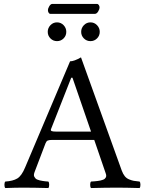

<svg xmlns="http://www.w3.org/2000/svg" viewBox="-20 -948 735 970"><path d="M263.2 -283.2H439.9L346.2 -555.2H339.8L237.8 -295.9Q234.9 -288.6 240.7 -285.9Q246.6 -283.2 263.2 -283.2ZM210 -224.1 154.8 -79.1Q151.9 -71.8 151.4 -65.4Q150.9 -59.1 153.6 -54.7Q156.2 -50.3 159.4 -46.6Q162.6 -43 169.2 -40.5Q175.8 -38.1 181.2 -36.6Q186.5 -35.2 195.1 -33.9Q203.6 -32.7 209.2 -32Q214.8 -31.2 224.1 -30.8Q228.5 -26.4 228.5 -14.4Q228.5 -2.4 224.1 2Q149.9 0 96.2 0Q58.6 0 6.8 2Q2.4 -2.4 2.4 -14.4Q2.4 -26.4 6.8 -30.8Q45.4 -33.2 67.4 -46.4Q89.4 -59.6 106.9 -102.1L334 -638.2Q354.5 -638.2 389.2 -658.2L595.2 -85.9Q601.6 -68.8 610.4 -57.9Q619.1 -46.9 632.8 -41.5Q646.5 -36.1 656.2 -34.4Q666 -32.7 685.1 -30.8Q689.5 -26.4 689.5 -14.4Q689.5 -2.4 685.1 2Q614.7 0 570.8 0Q514.2 0 439.9 2Q435.5 -2.4 435.5 -14.4Q435.5 -26.4 439.9 -30.8Q450.7 -31.2 457.5 -32Q464.4 -32.7 473.4 -33.7Q482.4 -34.7 487.8 -36.1Q493.2 -37.6 499.3 -39.6Q505.4 -41.5 508.8 -44.4Q512.2 -47.4 514.4 -51.3Q516.6 -55.2 516.6 -60.3Q516.6 -65.4 514.2 -71.8L456.1 -241.2H245.1Q227.5 -241.2 220.7 -237.8Q213.9 -234.4 210 -224.1ZM234.9 -753.9Q221.2 -767.6 221.2 -787.1Q221.2 -806.6 234.9 -820.8Q248.5 -835 268.1 -835Q287.6 -835 301.3 -820.8Q314.9 -806.6 314.9 -787.1Q314.9 -767.6 301.3 -753.9Q287.6 -740.2 268.1 -740.2Q248.5 -740.2 234.9 -753.9ZM459 -877.9H234.9Q229 -877.9 225.6 -883.8Q222.2 -889.6 222.2 -896Q222.2 -905.8 229.2 -917Q236.3 -928.2 244.1 -928.2H469.2Q475.6 -928.2 479.2 -922.6Q482.9 -917 482.9 -911.1Q482.9 -900.9 475.6 -889.4Q468.3 -877.9 459 -877.9ZM403.8 -753.9Q390.1 -767.6 390.1 -787.1Q390.1 -806.6 403.8 -820.8Q417.5 -835 437 -835Q456.5 -835 470.2 -820.8Q483.9 -806.6 483.9 -787.1Q483.9 -767.6 470.2 -753.9Q456.5 -740.2 437 -740.2Q417.5 -740.2 403.8 -753.9Z"/></svg>

Font: Common Serif
Style: Regular
Weight: 400
Designer: Philipp H. Poll, Khaled Hosny
Foundry: Stefan Peev, Context Ltd.
Version: Version 1.026